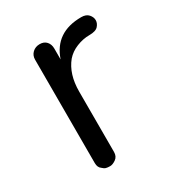

<svg xmlns="http://www.w3.org/2000/svg" viewBox="-118 -520 546 595"><g transform="rotate(-30 155.0 -222.5)"><path d="M137.9 -363.2Q165.5 -444.8 258.6 -444.8Q275.9 -444.8 284.5 -435.1Q293.1 -425.3 293.1 -414.4Q293.1 -403.4 284.5 -393.7Q275.9 -383.9 252.9 -383.9Q229.9 -383.9 206.9 -374.7Q183.9 -365.5 169 -348.3Q137.9 -310.3 137.9 -248.3V-32.2Q137.9 -16.1 126.4 -8Q114.9 0 105.7 0Q96.6 0 90.8 -1.7Q85.1 -3.4 79.3 -9.2Q69 -16.1 69 -32.2V-402.3Q69 -417.2 79.3 -427Q89.7 -436.8 105.2 -436.8Q120.7 -436.8 129.3 -427Q137.9 -417.2 137.9 -402.3Z"/></g></svg>

Font: Mallanna
Style: Regular
Weight: 400
Designer: Purushoth Kumar Guthula
Foundry: Andhrapradesh Society for Knowledge Networks
Version: Version 1.0.4; ttfautohint (vUNKNOWN) -l 7 -r 28 -G 50 -x 13